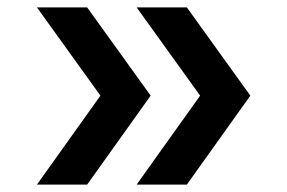

<svg xmlns="http://www.w3.org/2000/svg" viewBox="-20 -500 778 520"><path d="M522 -241 350 -480H486L658 -241L486 0H350ZM252 -241 80 -480H216L388 -241L216 0H80Z"/></svg>

Font: Gold
Style: Regular
Weight: 400
Designer: jaiki
Version: Version 1.000